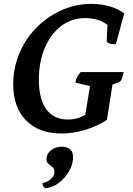

<svg xmlns="http://www.w3.org/2000/svg" viewBox="-20 -675 682 988"><path d="M180 -265Q180 -165 218.5 -112.5Q257 -60 329 -60Q381 -60 419 -85L443 -232L368 -250Q371 -268 377 -279.5Q383 -291 395 -304H616Q609 -259 593 -253L559 -240L530 -58Q477 -24 416.5 -6Q356 12 296 12Q180 12 114 -55.5Q48 -123 48 -242Q48 -325 79.5 -400Q111 -475 167 -532Q223 -589 296 -622Q369 -655 450 -655Q500 -655 544 -642.5Q588 -630 619 -606L576 -447Q554 -447 541.5 -452Q529 -457 529 -465L533 -547Q487 -582 417 -582Q348 -582 294.5 -541Q241 -500 210.5 -428.5Q180 -357 180 -265ZM213 293Q206 289 202.5 283.5Q199 278 199 267Q227 261 243.5 245Q260 229 260 209Q260 194 249.5 185Q239 176 229 167.5Q219 159 219 144Q219 117 242 98.5Q265 80 297 80Q356 80 356 134Q356 171 334.5 207.5Q313 244 280 268Q247 292 213 293Z"/></svg>

Font: Petrona
Style: Bold Italic
Weight: 700
Italic angle: -9°
Designer: Ringo R. Seeber
Foundry: Ringo R. Seeber
Version: Version 2.001; ttfautohint (v1.8.3)